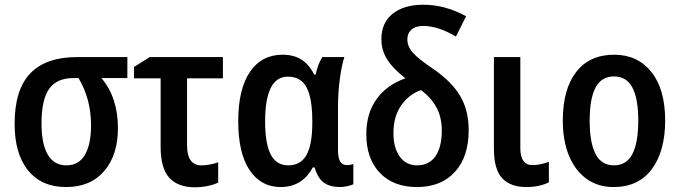

<svg xmlns="http://www.w3.org/2000/svg" viewBox="-20 -783 2882 814"><path d="M260 10Q157 10 99.5 -60Q42 -130 42 -258Q42 -403 108.5 -472Q175 -541 306 -541H520V-452H410Q480 -369 480 -240Q480 -126 422 -58Q364 10 260 10ZM262 -82Q314 -82 340 -126.5Q366 -171 366 -252Q366 -363 313 -452H291Q221 -452 188.5 -406.5Q156 -361 156 -259Q156 -173 182.5 -127.5Q209 -82 262 -82Z M925 -451H773V-167Q773 -82 834 -82Q869 -82 905 -95V-9Q887 0 860 5.5Q833 11 806 11Q735 11 698 -29Q661 -69 661 -161V-451H548V-499L615 -541H925Z M990 -269Q990 -405 1039.5 -478Q1089 -551 1178 -551Q1226 -551 1258.5 -530Q1291 -509 1312 -467H1318Q1329 -515 1347 -541H1440Q1428 -504 1420.5 -446.5Q1413 -389 1413 -333V-145Q1413 -83 1450 -83Q1466 -83 1478 -88V-2Q1471 2 1453.5 6Q1436 10 1423 10Q1378 10 1352.5 -9Q1327 -28 1314 -73H1306Q1261 10 1170 10Q1086 10 1038 -62Q990 -134 990 -269ZM1304 -262V-270Q1304 -366 1280 -412Q1256 -458 1200 -458Q1104 -458 1104 -268Q1104 -173 1128 -127.5Q1152 -82 1202 -82Q1255 -82 1279.5 -126Q1304 -170 1304 -262Z M1956 -714 1913 -628Q1837 -673 1775 -673Q1742 -673 1724.5 -657.5Q1707 -642 1707 -616Q1707 -586 1730.5 -559.5Q1754 -533 1815 -492Q1894 -438 1930.5 -377Q1967 -316 1967 -231Q1967 -118 1908.5 -54Q1850 10 1748 10Q1648 10 1590.5 -50Q1533 -110 1533 -214Q1533 -303 1577 -363.5Q1621 -424 1699 -451Q1649 -489 1623 -528.5Q1597 -568 1597 -617Q1597 -687 1645 -725Q1693 -763 1775 -763Q1867 -763 1956 -714ZM1648 -218Q1648 -157 1674.5 -119.5Q1701 -82 1749 -82Q1799 -82 1826 -120.5Q1853 -159 1853 -230Q1853 -285 1831 -326.5Q1809 -368 1765 -401Q1715 -384 1681.5 -337Q1648 -290 1648 -218Z M2186 -155Q2186 -83 2238 -83Q2269 -83 2307 -97V-10Q2267 10 2211 10Q2144 10 2109 -27.5Q2074 -65 2074 -153V-541H2186Z M2581 10Q2515 10 2466.5 -25Q2418 -60 2392 -123.5Q2366 -187 2366 -272Q2366 -404 2422.5 -477.5Q2479 -551 2584 -551Q2683 -551 2741.5 -478Q2800 -405 2800 -272Q2800 -142 2743.5 -66Q2687 10 2581 10ZM2583 -82Q2636 -82 2661 -130Q2686 -178 2686 -272Q2686 -365 2661 -412Q2636 -459 2583 -459Q2530 -459 2505 -412Q2480 -365 2480 -271Q2480 -178 2505 -130Q2530 -82 2583 -82Z"/></svg>

Font: Noto Sans Display Medium Narrow
Style: Regular
Weight: 500
Width: 4
Designer: Monotype Design team
Foundry: Monotype Imaging Inc.
Version: Version 1.000